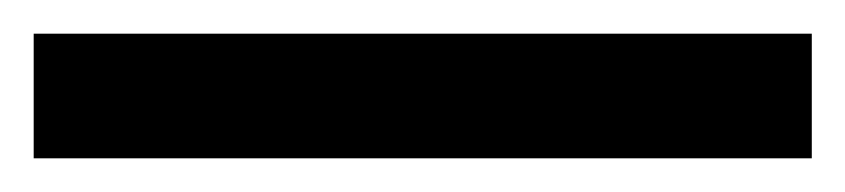

<svg xmlns="http://www.w3.org/2000/svg" viewBox="-24 -854 502 114"><path d="M458 -760H-4V-834H458Z"/></svg>

Font: Noto Sans Bengali Condensed Medium
Style: Regular
Weight: 500
Width: 3
Designer: Jelle Bosma - Monotype Design Team
Foundry: Monotype Imaging Inc.
Version: Version 2.003